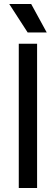

<svg xmlns="http://www.w3.org/2000/svg" viewBox="-20 -933 277 953"><path d="M73.2 0V-715.8H164.1V0ZM211.9 -772H117.2L25.9 -913.1H134.8Z"/></svg>

Font: Arian AMU
Style: Regular
Weight: 400
Designer: Ruben Hakobyan (Tarumian)
Foundry: Ruben Hakobyan (Tarumian)
Version: Version 4.003